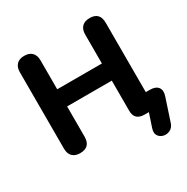

<svg xmlns="http://www.w3.org/2000/svg" viewBox="-196 -883 1201 1232"><g transform="rotate(-30 404.5 -267.0)"><path d="M746 133Q736 161 713 172Q690 183 666 177.5Q642 172 629 152Q616 132 627 99L660 0H629Q593 0 574 -17Q555 -34 555 -71V-294H224V-70Q224 8 147 8Q111 8 91 -12Q71 -32 71 -70V-635Q71 -673 91 -693Q111 -713 147 -713Q184 -713 204 -693Q224 -673 224 -635V-421H555V-635Q555 -673 575 -693Q595 -713 632 -713Q707 -713 707 -635V-121H736Q780 -121 797.5 -97.5Q815 -74 801 -34Z"/></g></svg>

Font: Chiron GoRound TC
Style: Bold
Weight: 700
Designer: Ryoko NISHIZUKA 西塚涼子 (kana, bopomofo & ideographs); Paul D. Hunt (Latin, Greek & Cyrillic); Sandoll Communications 산돌커뮤니
Foundry: Adobe
Version: Version 1.000;hotconv 1.1.1;makeotfexe 2.6.0